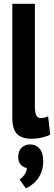

<svg xmlns="http://www.w3.org/2000/svg" viewBox="-20 -720 285 1013"><path d="M164 -162Q164 -127 171 -112Q178 -97 194 -97Q203 -97 212.5 -99Q222 -101 234 -106L245 -10Q233 -2 204 5Q175 12 145 12Q95 12 70 -13Q45 -38 45 -98V-700H164ZM76 106Q76 77 94 59.5Q112 42 138 42Q169 42 188.5 64Q208 86 208 131Q208 164 198 189Q188 214 173.5 231Q159 248 143.5 258.5Q128 269 116 273L83 227Q96 219 108 203.5Q120 188 122 166Q107 165 91.5 151Q76 137 76 106Z"/></svg>

Font: PT Sans Narrow
Style: Bold
Weight: 700
Width: 3
Designer: A.Korolkova, O.Umpeleva, V.Yefimov
Foundry: ParaType Ltd
Version: Version 2.003W OFL